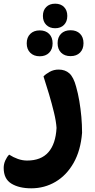

<svg xmlns="http://www.w3.org/2000/svg" viewBox="-65 -764 508 1031"><path d="M375.7 -50.8Q368.2 43.7 330.5 110.3Q292.8 176.9 233.4 212.1Q174.1 247.2 102.7 247.2Q37.5 247.2 -3.8 222Q-45.2 196.8 -45.2 137.7Q-45.2 116.9 -36.4 97.4Q-27.6 77.9 -15.8 66.4Q6.5 80.8 31.1 89.5Q55.7 98.1 80.5 98.1Q155.7 98.1 194.8 53.4Q234 8.8 238.6 -77Q236.4 -112.4 224.8 -160.2Q213.3 -207.9 198.2 -258.6Q183 -309.4 168.6 -353.6Q180.4 -366.5 202 -378.4Q223.6 -390.4 250 -390.4Q285.2 -390.4 307.7 -369.9Q330.2 -349.4 343.8 -298.4Q354 -262.7 361 -221.3Q368 -179.9 371.9 -136.6Q375.7 -93.4 375.7 -50.8ZM231.2 -612.4Q201.3 -612.4 183.4 -630.4Q165.4 -648.3 165.4 -678.4Q165.4 -708.6 183.2 -726.4Q201 -744.2 231.2 -744.2Q261.3 -744.2 278.8 -726.4Q296.4 -708.6 296.4 -678.4Q296.4 -648.3 278.7 -630.4Q261.1 -612.4 231.2 -612.4ZM148.4 -461.8Q116.6 -461.8 97.6 -480.6Q78.5 -499.4 78.5 -531.3Q78.5 -563.4 97.6 -582.1Q116.6 -600.8 148.4 -600.8Q180.1 -600.8 198.8 -582.1Q217.5 -563.4 217.5 -531.3Q217.5 -499.4 198.8 -480.6Q180.1 -461.8 148.4 -461.8ZM313.8 -462.6Q281.7 -462.6 263 -481.4Q244.3 -500.2 244.3 -532.1Q244.3 -564.2 263 -582.9Q281.7 -601.6 313.8 -601.6Q346 -601.6 364.7 -582.9Q383.4 -564.2 383.4 -532.1Q383.4 -500.2 364.7 -481.4Q346 -462.6 313.8 -462.6Z"/></svg>

Font: Baloo Bhaijaan 2
Style: Regular
Weight: 400
Designer: Sanskriti Dholi, Noopur Datye and Ek Type
Foundry: Ek Type
Version: Version 1.701